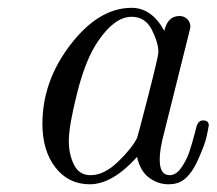

<svg xmlns="http://www.w3.org/2000/svg" viewBox="-20 -462 556 493"><path d="M88.9 -144Q88.9 -253.9 161.4 -347.9Q233.9 -441.9 317.9 -441.9Q369.6 -441.9 401.9 -382.8Q410.6 -420.9 440.9 -420.9Q453.1 -420.9 460.9 -412.8Q468.8 -404.8 468.8 -394Q468.8 -390.1 464.8 -375L401.9 -123Q389.6 -77.1 390.1 -51.8Q390.1 -11.7 416 -12.2Q432.1 -12.2 445.6 -31.5Q459 -50.8 466.1 -71.8Q473.1 -92.8 481 -123Q482.9 -130.9 483.9 -134.8Q488.8 -152.8 501 -152.8Q516.1 -152.8 516.1 -140.1Q514.2 -127.9 510 -109.4Q505.9 -90.8 489 -53Q472.2 -15.1 451.2 0Q436 11.2 413.1 11.2Q385.3 11.2 362.5 -5.9Q339.8 -22.9 332 -59.1Q269 10.7 210.9 11.2Q155.8 11.2 122.3 -32Q88.9 -75.2 88.9 -144ZM156.7 -100.1Q156.7 -65.9 169.9 -39.1Q183.1 -12.2 212.9 -12.2Q247.1 -12.2 283 -46.6Q318.8 -81.1 332 -107.9Q334 -112.8 360.4 -215.3Q386.7 -317.9 386.7 -328.1Q386.7 -352.1 369.9 -385.5Q353 -418.9 317.9 -418.9Q274.9 -418.9 232.9 -357.9Q200.7 -312 178.7 -225.6Q156.7 -139.2 156.7 -100.1Z"/></svg>

Font: CMU Classical Serif
Style: Italic
Weight: 500
Italic angle: -14.04°
Version: Version 0.7.0